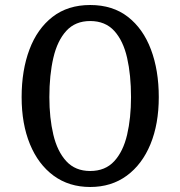

<svg xmlns="http://www.w3.org/2000/svg" viewBox="-20 -728 721 767"><path d="M340.3 19Q255.9 19 194.3 -26.1Q132.8 -71.3 99.6 -152.1Q66.4 -232.9 66.4 -339.8Q66.4 -447.3 97.7 -530.3Q128.9 -613.3 189.9 -660.6Q251 -708 340.3 -708Q430.2 -708 491 -660.6Q551.8 -613.3 583 -530.3Q614.3 -447.3 614.3 -339.8Q614.3 -232.9 581.1 -152.1Q547.9 -71.3 486.3 -26.1Q424.8 19 340.3 19ZM340.3 -44.9Q400.4 -44.9 436.3 -84Q472.2 -123 487.8 -189.9Q503.4 -256.8 503.4 -339.8Q503.4 -428.2 487.8 -496.8Q472.2 -565.4 436.3 -604.7Q400.4 -644 340.3 -644Q280.8 -644 244.9 -604.7Q209 -565.4 193.1 -496.8Q177.2 -428.2 177.2 -339.8Q177.2 -256.8 193.1 -189.9Q209 -123 244.9 -84Q280.8 -44.9 340.3 -44.9Z"/></svg>

Font: Artifika
Style: Regular
Weight: 400
Designer: Yulya Zhdanova, Ivan Petrov | Cyreal.org
Foundry: Cyreal.org
Version: Version 1.102; ttfautohint (v1.8.4.7-5d5b)